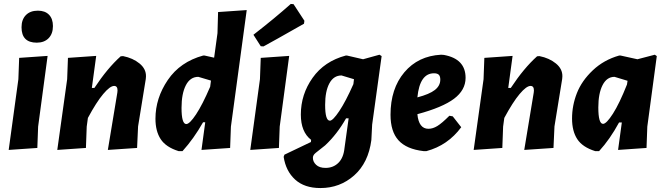

<svg xmlns="http://www.w3.org/2000/svg" viewBox="-20 -755 3371 972"><path d="M172 -701Q208 -701 228 -680.5Q248 -660 248 -623Q248 -584 226 -561.5Q204 -539 166 -539Q89 -539 89 -617Q89 -656 111 -678.5Q133 -701 172 -701ZM221 -472 173 -114 169 -6 24 4 73 -354 77 -462Z M270 4 320 -354 324 -462 467 -472 445 -310H458Q524 -410 591 -470L603 -471Q653 -461 686.5 -433.5Q720 -406 719 -368L718 -355L679 -115L674 -6L526 4L574 -286L575 -297Q575 -320 558 -320Q537 -320 502.5 -279Q468 -238 425 -158L419 -114L415 -6Z M1015 -474 1064 -463 1081 -587 1084 -694 1229 -704 1149 -114 1145 -6 1000 4 1019 -136H1008Q961 -53 904 10H884Q820 -10 793.5 -50.5Q767 -91 767 -154Q767 -258 829.5 -350Q892 -442 1009 -474ZM899 -209Q899 -127 923 -127Q940 -127 972.5 -176Q1005 -225 1044 -316L1048 -347L984 -366Q943 -366 921 -323.5Q899 -281 899 -209Z M1452 -735 1466 -734 1521 -650 1519 -635Q1359 -544 1314 -520L1300 -521L1263 -579Q1370 -662 1452 -735ZM1444 -472 1396 -114 1392 -6 1247 4 1296 -354 1300 -462Z M1736 -474 1818 -455 1901 -478 1912 -471 1864 -124 1860 -46Q1845 69 1773 133Q1701 197 1602 197Q1521 197 1474 154Q1427 111 1416 39L1420 28L1554 -36L1555 -47Q1503 -87 1503 -175Q1503 -277 1562.5 -361Q1622 -445 1731 -474ZM1626 -224Q1626 -144 1650 -144Q1665 -144 1697.5 -192.5Q1730 -241 1769 -329L1772 -354L1709 -373Q1669 -373 1647.5 -333Q1626 -293 1626 -224ZM1628 95Q1667 95 1693 69.5Q1719 44 1724 -5L1745 -156H1732Q1687 -76 1626 -19L1578 19Q1564 30 1564 44Q1564 64 1580.5 79.5Q1597 95 1628 95Z M2315 -111Q2247 -19 2139 10H2124Q2038 0 1997.5 -44.5Q1957 -89 1957 -174Q1957 -306 2027 -389Q2097 -472 2213 -478L2227 -477Q2337 -457 2337 -361Q2337 -299 2278.5 -255Q2220 -211 2093 -177Q2100 -103 2149 -103Q2171 -103 2194 -117Q2217 -131 2255 -169L2272 -166ZM2177 -384Q2105 -384 2093 -262Q2154 -278 2181.5 -299.5Q2209 -321 2209 -352Q2209 -369 2201.5 -376.5Q2194 -384 2177 -384Z M2378 4 2428 -354 2432 -462 2575 -472 2553 -310H2566Q2632 -410 2699 -470L2711 -471Q2761 -461 2794.5 -433.5Q2828 -406 2827 -368L2826 -355L2787 -115L2782 -6L2634 4L2682 -286L2683 -297Q2683 -320 2666 -320Q2645 -320 2610.5 -279Q2576 -238 2533 -158L2527 -114L2523 -6Z M3115 -474H3121L3207 -455L3295 -478L3305 -471L3257 -114L3253 -6L3109 4L3128 -135H3114Q3068 -50 3013 10H2993Q2929 -10 2902.5 -50.5Q2876 -91 2876 -155Q2876 -221 2900.5 -283.5Q2925 -346 2981 -399Q3037 -452 3115 -474ZM3009 -211Q3009 -128 3033 -128Q3050 -128 3083 -179.5Q3116 -231 3154 -327L3157 -346L3091 -366Q3052 -366 3030.5 -324Q3009 -282 3009 -211Z"/></svg>

Font: Alegreya Sans ExtraBold
Style: Italic
Weight: 800
Italic angle: -7°
Designer: Juan Pablo del Peral
Foundry: Huerta Tipografica
Version: Version 2.007